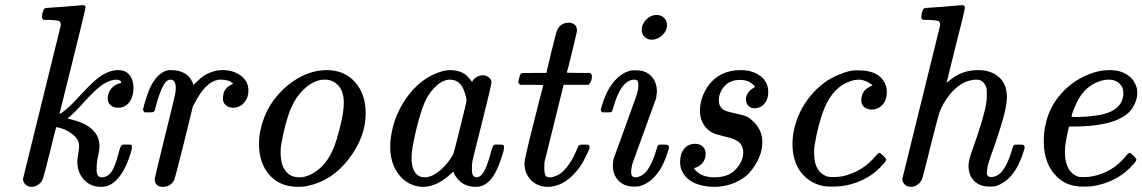

<svg xmlns="http://www.w3.org/2000/svg" viewBox="-20 -714 4433 745"><path d="M158 -683Q159 -683 230 -688L300 -694Q312 -694 312 -686Q312 -679 262 -478L211 -273Q214 -270 239 -292Q256 -305 296 -349Q345 -402 371 -419Q406 -442 439 -442Q467 -442 482.5 -423Q498 -404 498 -373Q498 -339 482 -317.5Q466 -296 437 -296Q421 -296 409.5 -305.5Q398 -315 398 -331Q398 -354 411.5 -370Q425 -386 445 -391Q454 -392 448 -399Q443 -407 421 -404Q399 -400 377 -385Q352 -368 307 -319Q278 -286 250 -261Q243 -257 243 -254Q248 -252 254 -251Q366 -225 366 -146Q366 -131 362 -116Q355 -85 355 -62V-54Q355 -26 375 -26Q383 -26 387 -28Q398 -31 407 -40.5Q416 -50 423 -67Q430 -84 433.5 -96.5Q437 -109 443 -130Q449 -151 454 -152Q457 -153 465 -153H470Q472 -153 474 -153Q481 -153 483.5 -153Q486 -153 488.5 -152Q491 -151 491.5 -149Q492 -147 492 -144Q492 -127 472 -78Q443 -13 403 5Q388 11 372 11Q331 11 305.5 -17Q280 -45 280 -88Q280 -97 283.5 -117.5Q287 -138 287 -146Q287 -172 264.5 -190.5Q242 -209 220 -215.5Q198 -222 198 -220Q197 -220 173 -121Q152 -37 147.5 -23.5Q143 -10 135 -3Q121 11 102 11Q89 11 79.5 2.5Q70 -6 69 -19L216 -616Q216 -628 210 -632Q199 -636 170 -637H149Q143 -643 142.5 -645Q142 -647 145 -664Q150 -683 158 -683Z M541 -278Q535 -284 535 -289Q537 -301 549 -339Q578 -428 630 -441Q634 -442 643 -442Q712 -442 731 -384L743 -396Q770 -425 803 -435Q821 -442 844 -442Q885 -442 914.5 -420.5Q944 -399 944 -362Q944 -335 927 -315.5Q910 -296 884 -296Q868 -296 856.5 -305.5Q845 -315 845 -331Q845 -371 877 -385Q884 -388 884 -390Q869 -405 838 -405Q829 -405 825 -404Q777 -395 736 -315L728 -300L694 -161Q660 -25 656 -16Q642 11 612 11Q582 11 580 -18Q580 -23 619 -181Q659 -343 659 -346Q662 -360 662 -372Q662 -405 642 -405Q634 -405 629 -401Q606 -386 581 -287Q580 -285 579 -283Q577 -278 564 -278Q560 -278 558 -278Z M1099 -385Q1171 -442 1248 -442Q1316 -442 1357.5 -395.5Q1399 -349 1399 -275Q1399 -183 1334 -98Q1269 -13 1175 7Q1159 11 1137 11Q1066 11 1025.5 -35Q985 -81 985 -155Q985 -182 990 -206Q1012 -314 1099 -385ZM1069 -119Q1069 -77 1087.5 -51.5Q1106 -26 1142 -26Q1172 -26 1203 -47Q1259 -83 1286 -172Q1314 -265 1314 -315Q1314 -361 1290 -385Q1270 -405 1240 -405Q1237 -405 1232 -404.5Q1227 -404 1225 -404Q1190 -397 1159 -367.5Q1128 -338 1109 -294Q1085 -236 1070 -146Q1069 -138 1069 -119Z M1854 -422Q1866 -422 1876.5 -414Q1887 -406 1887 -395Q1887 -384 1851.5 -243.5Q1816 -103 1813 -88Q1811 -80 1811 -58Q1811 -29 1824 -27Q1837 -23 1849 -36Q1868 -56 1887 -131Q1893 -151 1897 -152Q1900 -153 1909 -153H1914Q1931 -153 1933 -151Q1936 -148 1936 -144Q1936 -143 1934 -129Q1910 -43 1879 -12Q1856 11 1827 11Q1779 11 1754 -22Q1740 -39 1740 -48H1739Q1738 -47 1735 -44.5Q1732 -42 1730 -40Q1675 11 1621 11Q1603 11 1585 5Q1544 -9 1519 -49Q1494 -89 1494 -146Q1494 -176 1504 -219Q1521 -286 1562.5 -341.5Q1604 -397 1658 -423Q1698 -442 1726 -442Q1763 -442 1787 -424Q1796 -417 1812 -396Q1815 -406 1827.5 -414Q1840 -422 1854 -422ZM1781 -361Q1765 -405 1726 -405Q1695 -405 1664 -372Q1642 -349 1627.5 -316Q1613 -283 1596 -215Q1577 -135 1577 -108V-100Q1577 -53 1600 -35Q1611 -26 1628 -26Q1647 -26 1667 -38Q1696 -55 1723 -91Q1736 -109 1739.5 -118.5Q1743 -128 1765 -217Q1790 -317 1790 -323Q1790 -336 1781 -361Z M1998 -385Q1991 -392 1991 -395Q1991 -399 1994.5 -411.5Q1998 -424 1999 -425Q2001 -430 2007.5 -430.5Q2014 -431 2053 -431H2100L2119 -511Q2135 -577 2139.5 -590.5Q2144 -604 2152 -612Q2166 -626 2185 -626Q2217 -626 2219 -597Q2219 -591 2200 -513Q2181 -435 2179 -433Q2179 -431 2224 -431H2270Q2277 -424 2277 -420Q2277 -398 2264 -385H2167L2093 -86Q2092 -80 2092 -61Q2092 -29 2105 -27Q2117 -23 2133 -30Q2157 -37 2180 -66Q2203 -95 2220 -138Q2224 -149 2227.5 -151Q2231 -153 2246 -153Q2263 -153 2265 -151Q2271 -146 2264 -130Q2253 -105 2239 -80Q2208 -31 2167 -6Q2136 11 2106 11Q2066 11 2040.5 -15Q2015 -41 2015 -81Q2015 -93 2033.5 -168.5Q2052 -244 2070 -314L2088 -383Q2088 -385 2043 -385Z M2470 -599Q2470 -620 2487.5 -638Q2505 -656 2528 -656Q2545 -656 2556.5 -645Q2568 -634 2568 -617Q2568 -594 2549.5 -577Q2531 -560 2509 -560Q2492 -560 2481 -571Q2470 -582 2470 -599ZM2450 -441Q2486 -441 2507.5 -418Q2529 -395 2529 -357Q2527 -338 2526 -333Q2525 -330 2480.5 -207.5Q2436 -85 2435 -82Q2429 -62 2429 -46Q2429 -26 2445 -26Q2464 -26 2483 -43Q2509 -71 2528 -136Q2531 -148 2533.5 -150.5Q2536 -153 2547 -153H2553Q2570 -153 2572 -151Q2576 -147 2576 -143Q2576 -139 2573 -130Q2539 -16 2464 8Q2456 10 2440 10Q2402 10 2380 -13Q2358 -36 2358 -71Q2358 -84 2361 -98Q2362 -101 2406.5 -223.5Q2451 -346 2451 -347Q2457 -368 2457 -384Q2457 -396 2453.5 -400.5Q2450 -405 2439 -405Q2420 -404 2402 -386Q2377 -358 2360 -298Q2356 -282 2352 -279Q2351 -278 2333 -278H2317Q2311 -284 2311 -287Q2311 -291 2315 -302Q2339 -387 2391 -424Q2412 -438 2432 -441Z M2874 -326Q2874 -357 2909 -376Q2909 -381 2896 -391Q2880 -404 2851 -404Q2801 -404 2778 -361Q2769 -342 2769 -325Q2769 -303 2783 -291Q2791 -283 2825 -276Q2862 -268 2874.5 -263Q2887 -258 2904 -242Q2938 -208 2938 -163Q2938 -125 2919 -89Q2900 -53 2876 -32Q2822 11 2750 11Q2709 11 2674 -4Q2641 -20 2627 -49Q2619 -63 2619 -86Q2619 -117 2634.5 -136.5Q2650 -156 2678 -156Q2695 -156 2706.5 -145.5Q2718 -135 2718 -118Q2718 -82 2685 -66Q2683 -65 2680 -64Q2676 -62 2675 -62Q2670 -62 2679 -53Q2703 -26 2753 -26Q2786 -26 2810 -38Q2833 -50 2848.5 -74Q2864 -98 2864 -123Q2864 -145 2850 -160Q2835 -175 2793 -184Q2756 -193 2747 -198Q2719 -211 2705 -241Q2696 -258 2696 -285Q2696 -333 2727 -380Q2772 -442 2854 -442Q2899 -442 2930 -419.5Q2961 -397 2961 -356Q2961 -329 2946 -311.5Q2931 -294 2908 -294Q2879 -294 2874 -326Z M3366 -383Q3342 -402 3317 -405Q3296 -405 3280 -399Q3213 -377 3179 -294Q3155 -236 3140 -146Q3139 -138 3139 -119Q3139 -46 3190 -29Q3197 -27 3215 -27Q3251 -27 3282 -40Q3337 -60 3378 -109Q3388 -121 3392 -121Q3396 -121 3406 -111Q3416 -101 3418 -97Q3421 -92 3407 -77Q3353 -14 3265 5Q3240 10 3209 10Q3185 10 3176 8Q3120 -3 3087.5 -46Q3055 -89 3055 -155Q3055 -182 3060 -206Q3075 -281 3124.5 -341.5Q3174 -402 3242 -427Q3276 -441 3300 -441H3310Q3401 -441 3419 -376Q3421 -371 3421 -356Q3421 -327 3404.5 -308Q3388 -289 3362 -289Q3345 -289 3333.5 -298.5Q3322 -308 3322 -325Q3322 -362 3356 -378Z M3570 -683Q3571 -683 3642 -688L3712 -694Q3724 -694 3724 -685Q3724 -674 3689 -539Q3653 -395 3653 -393L3661 -399Q3710 -442 3774 -442Q3826 -442 3856.5 -414.5Q3887 -387 3887 -338Q3887 -310 3875 -264Q3859 -205 3830 -124Q3813 -78 3811 -61Q3809 -49 3809 -45Q3809 -27 3826 -27Q3844 -27 3863 -43Q3889 -71 3908 -136Q3911 -148 3913.5 -150.5Q3916 -153 3927 -153H3933Q3950 -153 3952 -151Q3956 -147 3956 -143Q3956 -139 3953 -130Q3919 -16 3844 8Q3836 10 3820 10Q3782 10 3760 -12Q3738 -34 3738 -72Q3738 -93 3754 -135Q3799 -261 3807 -315Q3809 -324 3809 -349Q3809 -367 3808 -372Q3797 -405 3769 -405Q3761 -405 3756 -404Q3689 -395 3640 -310Q3629 -290 3624 -274Q3619 -258 3592 -152Q3565 -42 3560 -26Q3555 -10 3547 -3Q3533 11 3514 11Q3501 11 3491.5 2.5Q3482 -6 3481 -19L3628 -616Q3628 -628 3622 -632Q3611 -636 3582 -637H3561Q3555 -643 3554.5 -645Q3554 -647 3557 -664Q3562 -683 3570 -683Z M4128 -223Q4112 -159 4112 -125Q4112 -46 4165 -28Q4169 -27 4184 -27Q4205 -27 4214 -29Q4296 -43 4349 -109Q4359 -121 4363 -121Q4367 -121 4377 -111Q4387 -101 4389 -97Q4392 -92 4378 -77Q4317 -6 4215 9Q4206 10 4181 10Q4119 10 4080 -29Q4030 -79 4030 -166Q4030 -203 4038 -235Q4052 -299 4097 -350Q4142 -401 4206 -426Q4238 -439 4268 -441Q4269 -441 4275 -441.5Q4281 -442 4284 -442H4287Q4326 -442 4353.5 -424Q4381 -406 4390 -375Q4393 -368 4393 -355Q4393 -324 4373 -293Q4325 -223 4141 -223ZM4339 -354Q4339 -376 4323 -390.5Q4307 -405 4283 -405Q4265 -405 4247 -399Q4180 -376 4150 -298Q4138 -271 4138 -261Q4138 -260 4163 -260Q4255 -263 4292 -282Q4339 -305 4339 -354Z"/></svg>

Font: MathJax_Main
Style: Italic
Weight: 400
Version: Version 1.1